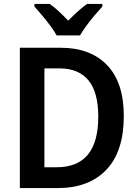

<svg xmlns="http://www.w3.org/2000/svg" viewBox="-20 -957 702 977"><path d="M610 -367Q610 -186 521 -93Q432 0 274 0H81V-714H289Q440 -714 525 -625.5Q610 -537 610 -367ZM480 -363Q480 -489 429.5 -549Q379 -609 283 -609H206V-106H269Q480 -106 480 -363ZM268 -777Q256 -799 236 -826Q216 -853 194 -879Q172 -905 155 -924V-937H233Q256 -921 279.5 -899Q303 -877 327 -852Q353 -878 375.5 -898.5Q398 -919 423 -937H501V-924Q484 -905 462 -879.5Q440 -854 420 -826.5Q400 -799 387 -777Z"/></svg>

Font: Noto Sans Khmer UI SemiCondensed SemiBold
Style: Regular
Weight: 600
Width: 4
Designer: Danh Hong and the Monotype Design Team
Foundry: Monotype Imaging Inc.
Version: Version 2.002; ttfautohint (v1.8.4.7-5d5b)